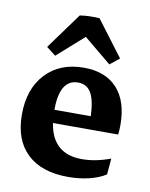

<svg xmlns="http://www.w3.org/2000/svg" viewBox="-70 -617 531 678"><g transform="rotate(10 195.5 -278.0)"><path d="M232.4 -563.5 328.6 -436 294.9 -408.7 196.3 -490.2 101.1 -405.8 67.9 -431.6 162.1 -561Q195.8 -565.9 232.4 -563.5ZM219.7 7.8Q124.5 7.8 73 -41.3Q21.5 -90.3 21.5 -181.2Q21.5 -273.4 72.3 -327.6Q123 -381.8 209 -381.8Q286.6 -381.8 328.6 -335.9Q370.6 -290 370.6 -204.6Q370.6 -197.3 370.1 -187.3Q369.6 -177.2 368.7 -170.4H134.8Q151.4 -62.5 257.3 -62.5Q306.2 -62.5 359.4 -82.5L354.5 -24.9Q330.6 -9.3 295.2 -0.7Q259.8 7.8 219.7 7.8ZM197.8 -326.7Q131.8 -326.7 131.8 -217.3H262.2Q259.8 -274.9 244.4 -300.8Q229 -326.7 197.8 -326.7Z"/></g></svg>

Font: Markazi Text SemiBold
Style: Regular
Weight: 600
Designer: Borna Izadpanah (Arabic designer), Fiona Ross (Arabic design director) and Florian Runge (Latin designer)
Foundry: Borna Izadpanah and Florian Runge
Version: Version 1.001; ttfautohint (v1.8.3)